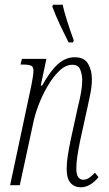

<svg xmlns="http://www.w3.org/2000/svg" viewBox="-20 -786 461 815"><path d="M323 9Q296 9 279.5 -9.5Q263 -28 263 -68Q263 -95 267.5 -124Q272 -153 280 -192L311 -334Q317 -356 323 -388.5Q329 -421 329 -448Q329 -468 321 -489.5Q313 -511 287 -511Q259 -511 232.5 -486Q206 -461 183 -422Q160 -383 143.5 -339.5Q127 -296 120 -259L64 0H23L113 -423Q116 -438 119 -456.5Q122 -475 122 -487Q122 -502 112.5 -507Q103 -512 76 -512H67L73 -536H177L153 -423H159Q194 -486 226.5 -514.5Q259 -543 297 -543Q338 -543 354 -515Q370 -487 370 -451Q370 -421 364 -390.5Q358 -360 353 -338L320 -188Q313 -153 308.5 -124.5Q304 -96 304 -70Q304 -44 312.5 -33.5Q321 -23 333 -23Q347 -23 359.5 -32Q372 -41 383 -53L398 -34Q383 -15 363.5 -3Q344 9 323 9ZM271 -606Q250 -648 233.5 -683Q217 -718 202 -758L205 -766H246Q252 -737 265.5 -695Q279 -653 293 -615L290 -606Z"/></svg>

Font: Noto Serif ExtraCondensed ExtraLight
Style: Italic
Weight: 200
Width: 2
Italic angle: -12°
Designer: Monotype Design Team
Foundry: Monotype Imaging Inc.
Version: Version 2.014; ttfautohint (v1.8.4.7-5d5b)